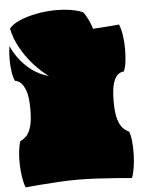

<svg xmlns="http://www.w3.org/2000/svg" viewBox="-59 -924 731 987"><g transform="rotate(-5 306.0 -430.0)"><path d="M33 17Q24 -4 19 -36Q14 -68 13 -102.5Q12 -137 15.5 -169Q19 -201 26 -222Q41 -228 56.5 -242.5Q72 -257 82 -289.5Q92 -322 92 -381Q92 -445 80 -477.5Q68 -510 52.5 -521.5Q37 -533 26 -533Q17 -551 12.5 -581Q8 -611 8 -646.5Q8 -682 13 -714Q40 -653 89 -606.5Q138 -560 202 -543Q162 -571 124.5 -613.5Q87 -656 60 -705Q33 -754 24 -803Q41 -825 79.5 -841.5Q118 -858 168 -867.5Q218 -877 270 -877Q307 -877 342 -871.5Q377 -866 406 -854Q418 -838 429.5 -815Q441 -792 449 -765Q490 -767 525 -770Q560 -773 584 -775Q594 -751 599 -717.5Q604 -684 604 -648Q604 -612 600 -581Q596 -550 587 -532Q572 -532 557 -520.5Q542 -509 532 -477Q522 -445 522 -381Q522 -322 532.5 -289.5Q543 -257 558 -242.5Q573 -228 588 -222Q596 -201 599 -169Q602 -137 601 -102.5Q600 -68 595 -36Q590 -4 581 17Q551 14 504 10.5Q457 7 404 4Q351 1 301 1Q255 1 204.5 4Q154 7 108.5 10.5Q63 14 33 17Z"/></g></svg>

Font: Oi
Style: Regular
Weight: 400
Designer: Kostas Bartsokas, Mohamad Dakak
Foundry: Foundry5
Version: Version 4.000